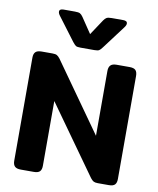

<svg xmlns="http://www.w3.org/2000/svg" viewBox="-99 -1013 897 1089"><g transform="rotate(10 349.5 -468.0)"><path d="M264 -764 164 -897Q154 -910 154 -920Q154 -936 178 -936H243Q264 -936 272.5 -931.5Q281 -927 290 -914L350 -825L409 -914Q418 -927 426.5 -931.5Q435 -936 456 -936H521Q545 -936 545 -920Q545 -910 535 -897L435 -764Q424 -749 416.5 -744.5Q409 -740 389 -740H310Q290 -740 283 -744.5Q276 -749 264 -764ZM51 -43V-637Q51 -659 61.5 -669.5Q72 -680 97 -680H159Q176 -680 184.5 -675.5Q193 -671 203 -658L483 -263V-636Q483 -658 493.5 -669Q504 -680 528 -680H603Q628 -680 638 -669.5Q648 -659 648 -636V-43Q648 -21 638 -10.5Q628 0 603 0H540Q524 0 515.5 -4.5Q507 -9 497 -22L216 -416V-43Q216 -21 206 -10.5Q196 0 171 0H96Q72 0 61.5 -10.5Q51 -21 51 -43Z"/></g></svg>

Font: Mitr Medium
Style: Regular
Weight: 500
Designer: Thanarat Vachiruckul
Foundry: Cadson Demak
Version: Version 1.003